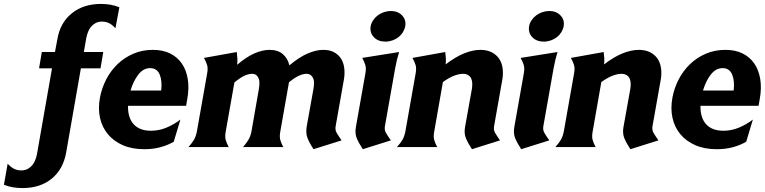

<svg xmlns="http://www.w3.org/2000/svg" viewBox="-104 -749 3896 978"><path d="M323 -484H422L408 -401H308L233 28Q218 113 159.5 161Q101 209 10 209Q-15 209 -38.5 205Q-62 201 -84 192L-65 85Q-47 104 -31 111.5Q-15 119 4 119Q23 119 37 111.5Q51 104 60.5 92.5Q70 81 75.5 66.5Q81 52 84 38L161 -401H95L109 -484H176L188 -548Q202 -633 261.5 -681Q321 -729 410 -729Q435 -729 458.5 -725Q482 -721 504 -712L484 -605Q467 -624 450.5 -631.5Q434 -639 416 -639Q397 -639 383 -631.5Q369 -624 359.5 -612.5Q350 -601 344.5 -586.5Q339 -572 336 -558Z M548 -210Q547 -149 577 -116Q607 -83 665 -83Q705 -83 743 -98.5Q781 -114 815 -140L781 -27Q750 -9 712.5 1Q675 11 631 11Q568 11 521.5 -9.5Q475 -30 445.5 -65.5Q416 -101 405.5 -148.5Q395 -196 405 -251Q414 -300 437 -344.5Q460 -389 495 -422.5Q530 -456 575.5 -475.5Q621 -495 675 -495Q726 -495 763 -476.5Q800 -458 822.5 -425Q845 -392 852.5 -346Q860 -300 850 -245L844 -210ZM717 -288Q723 -336 709.5 -369Q696 -402 661 -402Q626 -402 600.5 -369Q575 -336 561 -288Z M1046 -80Q1041 -54 1045.5 -37Q1050 -20 1061 0H856Q874 -20 884 -37Q894 -54 899 -80L951 -374Q956 -401 951 -417.5Q946 -434 935 -454L1102 -484Q1104 -467 1105 -452Q1106 -437 1104 -419Q1152 -460 1193 -477.5Q1234 -495 1269 -495Q1312 -495 1337 -473Q1362 -451 1370 -416Q1420 -458 1463 -476.5Q1506 -495 1543 -495Q1575 -495 1597.5 -483Q1620 -471 1633 -450.5Q1646 -430 1649.5 -402.5Q1653 -375 1648 -345L1606 -108Q1602 -88 1610.5 -73Q1619 -58 1636 -34L1493 11Q1472 -21 1462.5 -45.5Q1453 -70 1458 -103L1493 -298Q1495 -311 1495.5 -324.5Q1496 -338 1492 -348.5Q1488 -359 1479.5 -366Q1471 -373 1456 -373Q1440 -373 1418 -363Q1396 -353 1368 -330L1324 -80Q1319 -54 1323.5 -37Q1328 -20 1339 0H1134Q1151 -20 1161.5 -37Q1172 -54 1177 -80L1215 -298Q1217 -311 1217.5 -324.5Q1218 -338 1214 -348.5Q1210 -359 1202 -366Q1194 -373 1179 -373Q1162 -373 1140.5 -363Q1119 -353 1090 -329Z M1784 -615Q1787 -631 1796.5 -645.5Q1806 -660 1820 -670.5Q1834 -681 1851.5 -687Q1869 -693 1887 -693Q1923 -693 1944.5 -670Q1966 -647 1960 -615Q1957 -599 1948 -584.5Q1939 -570 1925.5 -559.5Q1912 -549 1894.5 -543Q1877 -537 1859 -537Q1822 -537 1800.5 -559.5Q1779 -582 1784 -615ZM1757 -374Q1762 -401 1757 -417.5Q1752 -434 1741 -454L1929 -484Q1923 -464 1918.5 -446.5Q1914 -429 1909 -402L1857 -108Q1853 -88 1861.5 -73Q1870 -58 1887 -34L1744 11Q1723 -21 1713 -45.5Q1703 -70 1709 -103Z M2108 -80Q2103 -54 2107.5 -37Q2112 -20 2123 0H1918Q1936 -20 1946 -37Q1956 -54 1961 -80L2013 -374Q2018 -401 2013 -417.5Q2008 -434 1997 -454L2164 -484Q2166 -467 2167 -452.5Q2168 -438 2166 -421Q2217 -460 2261 -477.5Q2305 -495 2343 -495Q2376 -495 2400 -483Q2424 -471 2438 -450.5Q2452 -430 2456 -402.5Q2460 -375 2455 -345L2413 -108Q2409 -88 2417.5 -73Q2426 -58 2443 -34L2300 11Q2279 -21 2269 -45.5Q2259 -70 2265 -103L2300 -298Q2302 -311 2301.5 -324.5Q2301 -338 2296.5 -348.5Q2292 -359 2281.5 -366Q2271 -373 2254 -373Q2235 -373 2209.5 -363.5Q2184 -354 2152 -331Z M2591 -615Q2594 -631 2603.5 -645.5Q2613 -660 2627 -670.5Q2641 -681 2658.5 -687Q2676 -693 2694 -693Q2730 -693 2751.5 -670Q2773 -647 2767 -615Q2764 -599 2755 -584.5Q2746 -570 2732.5 -559.5Q2719 -549 2701.5 -543Q2684 -537 2666 -537Q2629 -537 2607.5 -559.5Q2586 -582 2591 -615ZM2564 -374Q2569 -401 2564 -417.5Q2559 -434 2548 -454L2736 -484Q2730 -464 2725.5 -446.5Q2721 -429 2716 -402L2664 -108Q2660 -88 2668.5 -73Q2677 -58 2694 -34L2551 11Q2530 -21 2520 -45.5Q2510 -70 2516 -103Z M2915 -80Q2910 -54 2914.5 -37Q2919 -20 2930 0H2725Q2743 -20 2753 -37Q2763 -54 2768 -80L2820 -374Q2825 -401 2820 -417.5Q2815 -434 2804 -454L2971 -484Q2973 -467 2974 -452.5Q2975 -438 2973 -421Q3024 -460 3068 -477.5Q3112 -495 3150 -495Q3183 -495 3207 -483Q3231 -471 3245 -450.5Q3259 -430 3263 -402.5Q3267 -375 3262 -345L3220 -108Q3216 -88 3224.5 -73Q3233 -58 3250 -34L3107 11Q3086 -21 3076 -45.5Q3066 -70 3072 -103L3107 -298Q3109 -311 3108.5 -324.5Q3108 -338 3103.5 -348.5Q3099 -359 3088.5 -366Q3078 -373 3061 -373Q3042 -373 3016.5 -363.5Q2991 -354 2959 -331Z M3464 -210Q3463 -149 3493 -116Q3523 -83 3581 -83Q3621 -83 3659 -98.5Q3697 -114 3731 -140L3697 -27Q3666 -9 3628.5 1Q3591 11 3547 11Q3484 11 3437.5 -9.5Q3391 -30 3361.5 -65.5Q3332 -101 3321.5 -148.5Q3311 -196 3321 -251Q3330 -300 3353 -344.5Q3376 -389 3411 -422.5Q3446 -456 3491.5 -475.5Q3537 -495 3591 -495Q3642 -495 3679 -476.5Q3716 -458 3738.5 -425Q3761 -392 3768.5 -346Q3776 -300 3766 -245L3760 -210ZM3633 -288Q3639 -336 3625.5 -369Q3612 -402 3577 -402Q3542 -402 3516.5 -369Q3491 -336 3477 -288Z"/></svg>

Font: LT Museum
Style: Bold Italic
Weight: 700
Designer: Daniel Lyons
Foundry: LyonsType
Version: Version 1.011